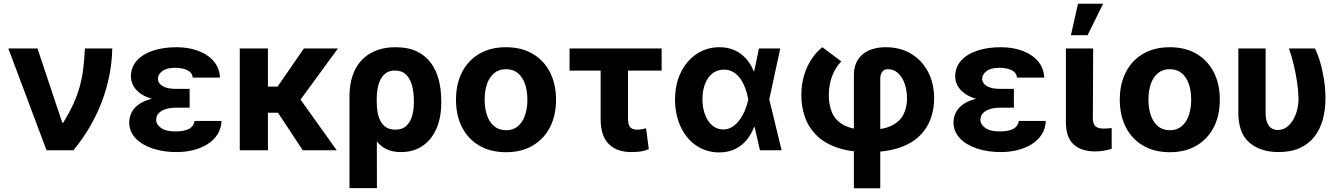

<svg xmlns="http://www.w3.org/2000/svg" viewBox="-20 -806 7191 1030"><path d="M229.5 0 24.8 -545.9H181.2L313.9 -148.4H319.7Q352.1 -201.4 373.4 -247.9Q394.7 -294.4 407.3 -340.2Q419.9 -386 426.4 -436.1Q432.8 -486.1 435.5 -545.9H582.2Q579.5 -401.3 526.3 -260.7Q473.1 -120.2 374 0Z M887.7 -285.9H997.3V-228.3H920.5Q893.9 -228.3 870.4 -221.2Q846.9 -214.2 832.5 -200Q818.1 -185.8 817.8 -163.5Q817.9 -138.1 844.1 -119.5Q870.3 -100.9 919.5 -101Q970 -100.9 995 -115.2Q1020 -129.6 1023.8 -157.4H1168.4Q1166.7 -116.2 1146.7 -84.9Q1126.7 -53.6 1093.2 -32.6Q1059.7 -11.5 1017.1 -0.9Q974.5 9.8 927.3 9.8Q856 9.8 798.4 -9.6Q740.8 -28.9 707.3 -64.5Q673.7 -100 673.2 -148.6Q673.2 -177.6 685.9 -202.5Q698.5 -227.3 724.5 -246Q750.4 -264.7 791 -275.3Q831.5 -285.9 887.7 -285.9ZM997.3 -264.6H887.7Q835.2 -264.6 796.4 -275.6Q757.7 -286.5 732.5 -305.1Q707.2 -323.6 694.9 -347Q682.5 -370.4 682.2 -395.1Q682.5 -445.9 714.1 -480.9Q745.6 -515.9 800.7 -534.3Q855.8 -552.7 926.6 -552.7Q991.1 -552.7 1043 -533.5Q1094.9 -514.3 1126.2 -477.8Q1157.5 -441.4 1160 -389.8H1014.1Q1010.8 -416.9 985 -429.5Q959.2 -442.2 918.9 -442.4Q873.9 -442.2 850.7 -424.7Q827.5 -407.1 827 -383.4Q827.5 -359.1 852 -344.3Q876.5 -329.5 920.5 -329.3H997.3Z M1417.3 -545.9V0H1266.3V-545.9ZM1792.9 -545.9 1540.5 -201.2H1391.1L1379.4 -341.4H1469L1610.1 -545.9ZM1604 0 1459.5 -219.1 1575.7 -294.9 1786.4 0Z M1854.9 203.1V-288.5Q1855.2 -374.2 1885.4 -433.2Q1915.7 -492.1 1971.2 -522.4Q2026.8 -552.7 2102.1 -552.7Q2169.3 -552.7 2216.1 -530.2Q2262.8 -507.6 2291.7 -468.2Q2320.7 -428.7 2333.9 -377Q2347.1 -325.3 2347.1 -266.8V-257Q2347.6 -176.9 2321.6 -116.8Q2295.7 -56.8 2247.4 -23.5Q2199 9.8 2131.2 9.8Q2067.9 9.8 2028.7 -20.8Q1989.6 -51.5 1967.7 -106.2Q1945.9 -160.9 1933.6 -233L2001 -257.8Q2001 -233 2005 -207.1Q2009.1 -181.2 2019.9 -159.3Q2030.7 -137.3 2050.2 -123.9Q2069.8 -110.5 2100.4 -110.5Q2139.7 -110.5 2161.4 -132.3Q2183.1 -154 2191.8 -187.7Q2200.5 -221.5 2200.2 -257V-266.8Q2200.2 -310.4 2190.5 -346.9Q2180.9 -383.4 2158.5 -405.6Q2136.2 -427.7 2098 -427.7Q2062.8 -427.7 2041.3 -406.7Q2019.7 -385.7 2010.3 -350.8Q2000.8 -315.9 2001 -274.2L2002.1 203.1Z M2694.3 10.5Q2611.5 10.5 2551.3 -24.8Q2491.1 -60.1 2458.6 -123.4Q2426.2 -186.7 2426.2 -270.7Q2426.2 -355.3 2458.6 -418.7Q2491.1 -482.1 2551.3 -517.4Q2611.5 -552.7 2694.3 -552.7Q2777.3 -552.7 2837.5 -517.4Q2897.8 -482.1 2930.3 -418.7Q2962.9 -355.3 2962.9 -270.7Q2962.9 -186.7 2930.3 -123.4Q2897.8 -60.1 2837.5 -24.8Q2777.3 10.5 2694.3 10.5ZM2694.9 -107.4Q2732.8 -107.4 2758.1 -128.6Q2783.4 -149.8 2796.3 -187Q2809.2 -224.1 2809.2 -271.3Q2809.2 -319.1 2796.3 -356Q2783.4 -392.8 2758.1 -413.8Q2732.8 -434.8 2694.9 -434.8Q2656.9 -434.8 2631.3 -413.8Q2605.7 -392.8 2592.8 -356Q2579.9 -319.1 2579.9 -271.3Q2579.9 -224.1 2592.8 -187Q2605.7 -149.8 2631.3 -128.6Q2656.9 -107.4 2694.9 -107.4Z M3529.4 -545.9V-427.3H3035.4V-545.9ZM3202.2 -545.9H3348.9V-165.2Q3349.4 -144.1 3355.3 -132.2Q3361.1 -120.3 3371.8 -115.4Q3382.4 -110.5 3396.6 -110.4Q3413.1 -110.5 3423.3 -112.7Q3433.6 -114.9 3445.8 -117.8L3460.6 -5.7Q3438.3 3.6 3416.7 6.7Q3395 9.8 3366.1 9.8Q3288.7 9.8 3245.6 -33.7Q3202.4 -77.2 3202.2 -166.6Z M3837.1 11.7Q3768.5 11 3715.2 -25.1Q3662 -61.3 3631.8 -125.3Q3601.7 -189.4 3601.2 -272.5Q3601.7 -355.9 3633.1 -418.8Q3664.6 -481.8 3718.4 -517.3Q3772.3 -552.7 3839.1 -552.7Q3905.5 -552.7 3952.9 -517.8Q4000.4 -482.8 4023 -424.4H4069.1L4106.4 -274.4L4173 0H4056.8L3994.1 -274.4Q3988.8 -301.5 3979.2 -329.2Q3969.6 -356.8 3954.2 -380.1Q3938.7 -403.3 3916.4 -417.9Q3894.1 -432.4 3863.7 -432.4Q3827.7 -432.4 3801.9 -412.1Q3776.1 -391.7 3762.3 -356Q3748.4 -320.3 3748.4 -273.8Q3748.4 -227.1 3762.5 -190.3Q3776.5 -153.6 3801.5 -132.7Q3826.6 -111.7 3859.4 -111.5Q3887.8 -111.5 3910.3 -126.6Q3932.8 -141.7 3949.8 -165.8Q3966.7 -189.9 3977.8 -217.9Q3988.9 -245.8 3994.1 -271.5L4051.4 -545.9H4165.8L4106.4 -271.5L4069.1 -124.2H4025Q4010.5 -85.5 3985.2 -54.8Q3959.8 -24 3923.1 -6.2Q3886.5 11.7 3837.1 11.7Z M4560.8 204.1V-404.7Q4561.3 -475.6 4607.3 -514.2Q4653.3 -552.7 4732.1 -552.7Q4808.1 -552.7 4866.4 -518.4Q4924.7 -484 4957.9 -422.2Q4991 -360.4 4991.3 -277.9Q4991.3 -221.6 4973 -169.9Q4954.7 -118.3 4913.8 -77.7Q4872.9 -37.1 4805.2 -13.7Q4737.6 9.8 4638.8 9.8Q4537.7 9.8 4468.5 -15Q4399.3 -39.7 4357.6 -82.6Q4315.8 -125.5 4297.3 -180.3Q4278.8 -235.2 4278.8 -295.1Q4279 -353.9 4294 -403.2Q4309 -452.4 4334.7 -490.5Q4360.4 -528.5 4391.7 -552.7L4493.1 -476.6Q4461.2 -442.9 4444 -398Q4426.8 -353.2 4426.1 -295.1Q4426.1 -242.5 4444.4 -200.3Q4462.7 -158.2 4509.1 -133.8Q4555.6 -109.4 4638.8 -109.4Q4714.8 -109.4 4760.2 -130.7Q4805.6 -152 4825.7 -190.1Q4845.8 -228.2 4845.8 -277.9Q4845.2 -323.4 4832.5 -358.7Q4819.8 -394 4797 -414.4Q4774.2 -434.8 4742.7 -434.8Q4722.9 -434.6 4712.4 -420.5Q4702 -406.3 4702.2 -383V204.1Z M5309.6 -285.9H5419.1V-228.3H5342.4Q5315.8 -228.3 5292.3 -221.2Q5268.8 -214.2 5254.3 -200Q5239.9 -185.8 5239.6 -163.5Q5239.7 -138.1 5266 -119.5Q5292.2 -100.9 5341.4 -101Q5391.9 -100.9 5416.9 -115.2Q5441.9 -129.6 5445.7 -157.4H5590.2Q5588.6 -116.2 5568.6 -84.9Q5548.5 -53.6 5515 -32.6Q5481.5 -11.5 5439 -0.9Q5396.4 9.8 5349.2 9.8Q5277.8 9.8 5220.3 -9.6Q5162.7 -28.9 5129.2 -64.5Q5095.6 -100 5095.1 -148.6Q5095.1 -177.6 5107.8 -202.5Q5120.4 -227.3 5146.3 -246Q5172.3 -264.7 5212.8 -275.3Q5253.4 -285.9 5309.6 -285.9ZM5419.1 -264.6H5309.6Q5257 -264.6 5218.3 -275.6Q5179.6 -286.5 5154.3 -305.1Q5129.1 -323.6 5116.7 -347Q5104.4 -370.4 5104.1 -395.1Q5104.4 -445.9 5135.9 -480.9Q5167.5 -515.9 5222.6 -534.3Q5277.6 -552.7 5348.4 -552.7Q5413 -552.7 5464.9 -533.5Q5516.8 -514.3 5548.1 -477.8Q5579.4 -441.4 5581.8 -389.8H5435.9Q5432.7 -416.9 5406.9 -429.5Q5381.1 -442.2 5340.8 -442.4Q5295.8 -442.2 5272.6 -424.7Q5249.4 -407.1 5248.8 -383.4Q5249.4 -359.1 5273.9 -344.3Q5298.3 -329.5 5342.4 -329.3H5419.1Z M5698.1 -545.9H5844.4L5842.7 -170.5Q5843.5 -138.3 5858.1 -127.2Q5872.7 -116.2 5900.5 -116.2Q5914.6 -116.2 5925 -117.2Q5935.4 -118.2 5943.7 -118.9V-8.2Q5925 -1.6 5902 2.4Q5878.9 6.4 5853.6 6.2Q5782.2 6.4 5740.2 -30.6Q5698.2 -67.6 5698.1 -152.9ZM5725.1 -617 5763 -785.9H5897.8L5814.2 -617Z M6255.4 10.5Q6172.6 10.5 6112.4 -24.8Q6052.1 -60.1 6019.7 -123.4Q5987.2 -186.7 5987.2 -270.7Q5987.2 -355.3 6019.7 -418.7Q6052.1 -482.1 6112.4 -517.4Q6172.6 -552.7 6255.4 -552.7Q6338.4 -552.7 6398.6 -517.4Q6458.8 -482.1 6491.4 -418.7Q6523.9 -355.3 6523.9 -270.7Q6523.9 -186.7 6491.4 -123.4Q6458.8 -60.1 6398.6 -24.8Q6338.4 10.5 6255.4 10.5ZM6256 -107.4Q6293.8 -107.4 6319.1 -128.6Q6344.4 -149.8 6357.3 -187Q6370.2 -224.1 6370.2 -271.3Q6370.2 -319.1 6357.3 -356Q6344.4 -392.8 6319.1 -413.8Q6293.8 -434.8 6256 -434.8Q6218 -434.8 6192.3 -413.8Q6166.7 -392.8 6153.8 -356Q6140.9 -319.1 6140.9 -271.3Q6140.9 -224.1 6153.8 -187Q6166.7 -149.8 6192.3 -128.6Q6218 -107.4 6256 -107.4Z M6623.2 -545.9H6769.5V-201.8Q6769.7 -166.4 6778.7 -146Q6787.7 -125.6 6802.4 -117.2Q6817.1 -108.8 6834 -108.6Q6868.6 -108.8 6893.7 -133.2Q6918.8 -157.6 6932.5 -196.3Q6946.3 -235 6946.1 -277.3Q6945 -320.8 6938.1 -367.1Q6931.2 -413.5 6920.1 -459.4Q6909 -505.4 6894.7 -545.9H7034Q7049.2 -516.1 7062 -472.9Q7074.8 -429.8 7082.7 -379.4Q7090.6 -329.1 7090.6 -277.3Q7090.6 -216.8 7076.2 -164.6Q7061.8 -112.3 7031.4 -73.1Q7001.1 -33.9 6953.3 -12.1Q6905.5 9.8 6838.7 9.8Q6741.3 9.8 6682 -41.4Q6622.8 -92.6 6623.2 -203.1Z"/></svg>

Font: GitLab Sans
Style: Regular
Weight: 400
Designer: Rasmus Andersson
Foundry: Modifications by GitLab B.V., manufactured by rsms
Version: Version 4.000;git-c8fb6b7